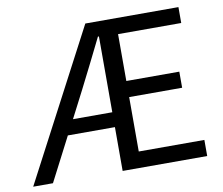

<svg xmlns="http://www.w3.org/2000/svg" viewBox="-80 -830 1078 928"><g transform="rotate(-10 459.0 -366.5)"><path d="M395 -733H852V-655H542V-425H802V-346H542V-79H864V0H449V-215H218L107 0H10ZM256 -288H449V-660H444Q415 -600 384.5 -540Q354 -480 324 -420Z"/></g></svg>

Font: Kinto Sans
Style: Regular
Weight: 400
Designer: Authors: Ryoko NISHIZUKA  (kana & ideographs); Paul D. Hunt (Latin, Greek & Cyrillic); Wenlong ZHANG  (bopomofo); Sandol
Foundry: Adobe Systems Incorporated, ookami Inc.
Version: Version 0.001